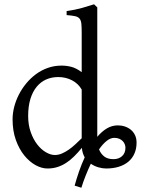

<svg xmlns="http://www.w3.org/2000/svg" viewBox="-20 -777 674 902"><path d="M517.1 -129.4Q499 -129.4 480.7 -114.7Q462.4 -100.1 445.3 -75.2Q453.1 -55.2 469.2 -42.2Q485.4 -29.3 513.2 -29.3Q538.1 -29.3 553.7 -43.7Q569.3 -58.1 569.3 -83Q569.3 -90.8 566.2 -99.1Q563 -107.4 556.4 -114.3Q549.8 -121.1 540 -125.2Q530.3 -129.4 517.1 -129.4ZM363.8 -356.4Q347.7 -384.3 318.4 -399.7Q289.1 -415 253.9 -415Q222.7 -415 196.8 -403.6Q170.9 -392.1 152.1 -369.1Q133.3 -346.2 122.8 -312Q112.3 -277.8 112.3 -231.9Q112.3 -190.4 124.3 -156.5Q136.2 -122.6 154.8 -98.6Q173.3 -74.7 195.6 -61.8Q217.8 -48.8 237.8 -48.8Q254.4 -48.8 270.5 -55.7Q286.6 -62.5 302.5 -73.5Q318.4 -84.5 333.5 -98.6Q348.6 -112.8 363.8 -127.4ZM437 -134.3Q458 -159.2 481.9 -173.6Q505.9 -188 533.7 -188Q551.3 -188 567.1 -182.6Q583 -177.2 595.2 -167Q607.4 -156.7 614.5 -141.6Q621.6 -126.5 621.6 -106.9Q621.6 -78.6 611.8 -56.2Q602.1 -33.7 583.5 -17.8Q564.9 -2 538.3 6.3Q511.7 14.6 478.5 14.6Q462.4 14.6 443.1 9.3Q423.8 3.9 406.7 -7.8Q394 19 382.6 47.6Q371.1 76.2 362.3 105L330.6 95.2Q339.4 63 351.1 29.1Q362.8 -4.9 377.9 -37.6Q372.6 -47.4 369.1 -58.3Q365.7 -69.3 364.7 -82.5Q346.2 -60.1 327.9 -42Q309.6 -23.9 290.3 -11.5Q271 1 249.5 7.8Q228 14.6 203.1 14.6Q175.8 14.6 147 -1.2Q118.2 -17.1 94 -46.9Q69.8 -76.7 54.4 -119.6Q39.1 -162.6 39.1 -216.8Q39.1 -244.6 46.6 -274.4Q54.2 -304.2 68.4 -332Q82.5 -359.9 103 -384.8Q123.5 -409.7 148.9 -428.5Q174.3 -447.3 204.6 -458Q234.9 -468.8 269 -468.8Q292 -468.8 314.7 -463.1Q337.4 -457.5 363.8 -438V-622.1Q363.8 -648.9 362.3 -664.8Q360.8 -680.7 354 -689.2Q347.2 -697.8 333 -700.9Q318.8 -704.1 293 -706.1V-725.1Q333 -730.5 364.7 -739.5Q396.5 -748.5 421.9 -756.8L437 -742.2Z"/></svg>

Font: Noto Serif Devanagari
Style: Bold
Weight: 700
Designer: Monotype Design Team
Foundry: Monotype Imaging Inc.
Version: Version 1.01